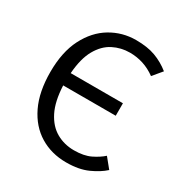

<svg xmlns="http://www.w3.org/2000/svg" viewBox="-168 -849 952 993"><g transform="rotate(30 307.5 -352.5)"><path d="M361.5 -717.4Q429.7 -717.4 477.4 -699.7Q525.1 -682.1 566.2 -649.2L520.5 -594.4Q484.6 -620.5 446.2 -632.8Q407.7 -645.1 366.7 -645.1Q313.3 -645.1 267.2 -621.5Q221 -597.9 190.5 -544.1Q160 -490.3 153.3 -400H465.1V-325.6H151.3Q155.4 -232.3 184.6 -174.4Q213.8 -116.4 261.3 -89.5Q308.7 -62.6 366.7 -62.6Q425.6 -62.6 464.6 -81.5Q503.6 -100.5 529.2 -123.6L576.4 -65.6Q544.1 -35.9 491.5 -12.1Q439 11.8 363.1 11.8Q274.9 11.8 206.2 -30Q137.4 -71.8 98.2 -153.3Q59 -234.9 59 -353.3Q59 -472.3 100.5 -553.6Q142.1 -634.9 211 -676.2Q280 -717.4 361.5 -717.4Z"/></g></svg>

Font: FiraCode Nerd Font
Style: Regular
Weight: 400
Designer: Carrois Corporate, Edenspiekermann AG, Nikita Prokopov
Foundry: Carrois Corporate, Edenspiekermann AG, Nikita Prokopov
Version: Version 6.002;Nerd Fonts 3.4.0